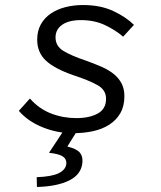

<svg xmlns="http://www.w3.org/2000/svg" viewBox="-20 -518 640 764"><path d="M270 12Q207 12 148.5 -12Q90 -36 55 -77L99 -126Q135 -85 183 -66.5Q231 -48 284 -48Q335 -48 368.5 -66Q402 -84 402 -125Q402 -160 368.5 -179Q335 -198 274 -218Q198 -244 163 -276.5Q128 -309 128 -360Q128 -395 142.5 -421Q157 -447 182 -464Q207 -481 240 -489.5Q273 -498 310 -498Q380 -498 431 -474Q482 -450 513 -419L470 -372Q440 -398 398 -418Q356 -438 302 -438Q254 -438 227.5 -419.5Q201 -401 201 -369Q201 -335 231.5 -316Q262 -297 321 -277Q355 -265 383.5 -252.5Q412 -240 432 -224Q452 -208 463.5 -186.5Q475 -165 475 -135Q475 -96 459 -68Q443 -40 415 -22Q387 -4 350 4Q313 12 270 12ZM127 226 126 187Q186 185 214 171Q242 157 244 133Q245 114 229 104Q213 94 175 90L239 -7H293L248 65Q284 74 297 88.5Q310 103 308 128Q304 176 255.5 200Q207 224 127 226Z"/></svg>

Font: Source Code Pro
Style: Italic
Weight: 400
Italic angle: -11°
Monospace: yes
Designer: Paul D. Hunt, Teo Tuominen
Foundry: Adobe Systems Incorporated
Version: Version 1.050;PS 1.000;hotconv 16.6.51;makeotf.lib2.5.65220